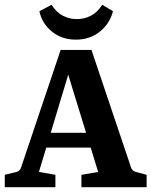

<svg xmlns="http://www.w3.org/2000/svg" viewBox="-26 -784 634 804"><path d="M150 -228H378L399 -166H133ZM523 -82Q527 -69 543 -64L588 -52V0H315V-52L385 -64L244 -522H275L137 -64L206 -52V0H-6V-52L43 -64Q58 -68 62 -82L228 -575H357ZM292 -618Q232 -618 190.5 -652.5Q149 -687 139 -737L190 -764Q210 -732 237.5 -718Q265 -704 296 -704Q327 -704 354.5 -718Q382 -732 402 -764L447 -737Q434 -685 392 -651.5Q350 -618 292 -618Z"/></svg>

Font: Rasa
Style: Regular
Weight: 400
Designer: Anna Giedrys (Yrsa+Rasa design), David Brezina (Yrsa art-direction, Rasa art-direction, design)
Foundry: Rosetta Type Foundry
Version: Version 2.004